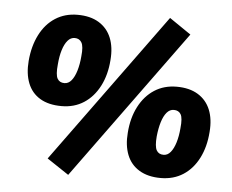

<svg xmlns="http://www.w3.org/2000/svg" viewBox="-53 -800 1081 896"><g transform="rotate(5 487.0 -351.5)"><path d="M298 34 196 -34 708 -737 809 -668ZM239 -283Q178 -283 138 -307Q98 -331 80.5 -375.5Q63 -420 68 -480Q74 -550 101 -603Q128 -656 173 -685Q218 -714 277 -714Q337 -714 377 -689.5Q417 -665 435 -621Q453 -577 448 -517Q443 -447 415.5 -394Q388 -341 343 -312Q298 -283 239 -283ZM243 -391Q262 -391 276 -408Q290 -425 299 -455Q308 -485 311 -523Q316 -569 305.5 -587Q295 -605 273 -605Q254 -605 240 -588.5Q226 -572 217 -543Q208 -514 205 -475Q200 -427 210 -409Q220 -391 243 -391ZM729 11Q669 11 628.5 -13.5Q588 -38 570.5 -82.5Q553 -127 558 -186Q563 -256 590.5 -309Q618 -362 663 -391Q708 -420 767 -420Q827 -420 867 -395.5Q907 -371 925 -327Q943 -283 938 -223Q933 -153 906 -100Q879 -47 834 -18Q789 11 729 11ZM733 -98Q752 -98 766 -115Q780 -132 789 -161.5Q798 -191 801 -229Q806 -276 796 -293.5Q786 -311 763 -311Q744 -311 730 -294.5Q716 -278 707 -249Q698 -220 694 -181Q690 -134 700 -116Q710 -98 733 -98Z"/></g></svg>

Font: Nunito Sans 9pt Black
Style: Italic
Weight: 900
Italic angle: -9°
Version: Version 3.101;gftools[0.9.27]